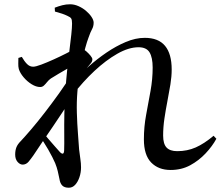

<svg xmlns="http://www.w3.org/2000/svg" viewBox="-20 -822 1040 898"><path d="M778 -27Q721 -27 687 -62Q653 -97 653 -170Q653 -229 663.5 -285Q674 -341 684 -396.5Q694 -452 694 -506Q694 -553 679.5 -577Q665 -601 628 -601Q582 -601 528.5 -570.5Q475 -540 421.5 -490Q368 -440 322 -380L325 -446Q355 -476 394.5 -511Q434 -546 478 -576Q522 -606 568 -625.5Q614 -645 657 -645Q721 -645 752 -607.5Q783 -570 783 -497Q783 -464 777 -427Q771 -390 763 -349Q755 -308 749 -267.5Q743 -227 743 -188Q743 -149 759 -132Q775 -115 809 -115Q856 -115 895.5 -132.5Q935 -150 979 -187L992 -173Q973 -138 941.5 -104.5Q910 -71 869.5 -49Q829 -27 778 -27ZM87 -52Q73 -52 62 -65Q51 -78 51 -99Q51 -118 56.5 -132.5Q62 -147 77 -162Q95 -181 125 -216Q155 -251 189 -295Q223 -339 256 -385Q289 -431 314 -473L317 -366Q297 -335 274.5 -300.5Q252 -266 228 -231Q204 -196 180.5 -161.5Q157 -127 136 -95Q124 -78 113.5 -65.5Q103 -53 87 -52ZM302 56Q281 56 271 45.5Q261 35 258 15Q254 -5 250 -22Q246 -39 238 -59Q233 -71 224.5 -87.5Q216 -104 205.5 -122.5Q195 -141 183.5 -158.5Q172 -176 161 -191L174 -212Q186 -196 203 -176Q220 -156 236.5 -137.5Q253 -119 261 -110Q279 -93 280 -119Q281 -147 280.5 -192.5Q280 -238 281 -292Q282 -346 286 -397Q289 -445 294 -493Q299 -541 304.5 -584Q310 -627 313.5 -660.5Q317 -694 317 -712Q317 -729 313 -735.5Q309 -742 295 -748Q285 -753 270.5 -758Q256 -763 237 -768L236 -786Q254 -793 271.5 -797.5Q289 -802 308 -802Q327 -802 346.5 -793.5Q366 -785 382 -771.5Q398 -758 408 -743Q418 -728 418 -716Q418 -699 410.5 -685.5Q403 -672 394 -646Q387 -628 379 -598.5Q371 -569 363.5 -533Q356 -497 350 -460.5Q344 -424 342 -393Q338 -345 339.5 -294Q341 -243 344.5 -198.5Q348 -154 350 -123Q353 -97 356 -77.5Q359 -58 359 -39Q359 -15 351.5 7Q344 29 331.5 42.5Q319 56 302 56ZM168 -415Q149 -415 128 -428Q107 -441 90.5 -460.5Q74 -480 68 -499Q65 -511 65.5 -525Q66 -539 66 -551L82 -556Q94 -535 106.5 -522.5Q119 -510 135 -510Q147 -510 173.5 -520Q200 -530 231 -544Q262 -558 288.5 -571.5Q315 -585 328 -592Q339 -598 346.5 -599Q354 -600 362 -596Q372 -592 383.5 -582Q395 -572 403.5 -561.5Q412 -551 412 -545Q412 -535 405.5 -527Q399 -519 389 -507Q373 -489 357 -466.5Q341 -444 325 -421L329 -481Q333 -489 338 -502.5Q343 -516 346 -526Q326 -518 301.5 -504.5Q277 -491 255 -477.5Q233 -464 218 -455Q208 -448 200.5 -438.5Q193 -429 185.5 -422Q178 -415 168 -415Z"/></svg>

Font: Noto Serif TC SemiBold
Style: Regular
Weight: 600
Version: Version 2.002-H1;hotconv 1.1.0;makeotfexe 2.6.0